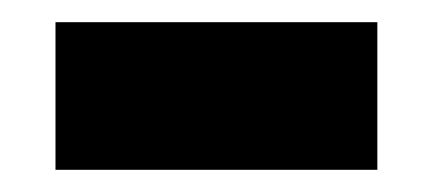

<svg xmlns="http://www.w3.org/2000/svg" viewBox="-20 -781 390 173"><path d="M30 -628V-761H320V-628Z"/></svg>

Font: Trueno
Style: ExBd
Weight: 800
Designer: Julieta Ulanovsky
Foundry: Julieta Ulanovsky
Version: Version 3.001b